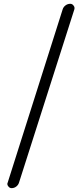

<svg xmlns="http://www.w3.org/2000/svg" viewBox="-20 -810 432 1010"><path d="M41 179.7Q30.3 179.7 23.4 169.9Q18.6 164.1 18.6 158.2Q18.6 154.3 20.5 150.4L309.6 -760.7Q313.5 -773.4 324.7 -781.7Q335.9 -790 349.6 -790Q360.4 -790 367.2 -780.3Q372.1 -774.4 372.1 -767.6Q372.1 -764.6 371.1 -760.7L80.1 150.4Q76.2 163.1 65.4 171.4Q54.7 179.7 41 179.7Z"/></svg>

Font: MRT-Marukoias-beta
Style: Regular
Weight: 400
Designer: [Source Han Sans]
Ryoko NISHIZUKA 西塚涼子 (kana & ideographs); Paul D. Hunt (Latin, Greek & Cyrillic); Wenlong ZHANG 张文龙 (b
Foundry: RAPTORTYPE
Version: Version 2.10;April 28, 2020;FontCreator 13.0.0.2612 64-bit